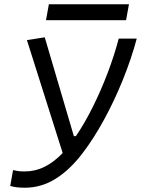

<svg xmlns="http://www.w3.org/2000/svg" viewBox="-20 -875 665 905"><path d="M97.2 9.8Q78.6 9.8 61.8 8.1Q44.9 6.3 28.3 1.5L41.5 -73.2Q51.8 -70.8 64.2 -68.8Q76.7 -66.9 96.2 -66.9Q146 -66.9 190.2 -88.9Q234.4 -110.8 275.4 -153.8L106.9 -686L190.9 -699.2L328.1 -233.4H337.9Q379.9 -295.4 418.2 -372.6Q456.5 -449.7 487.8 -532.2Q519 -614.7 539.6 -692.9H624.5Q599.1 -597.7 559.3 -499.3Q519.5 -400.9 470.9 -311.8Q422.4 -222.7 370.6 -154.8Q310.1 -74.7 242.4 -32.5Q174.8 9.8 97.2 9.8ZM196.8 -779.8 210.4 -855H587.9L574.2 -779.8Z"/></svg>

Font: Cascadia Code NF SemiLight
Style: Italic
Weight: 350
Italic angle: -10°
Monospace: yes
Designer: Aaron Bell
Foundry: Saja Typeworks
Version: Version 2404.023; ttfautohint (v1.8.4)